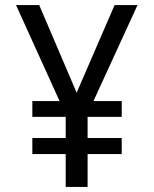

<svg xmlns="http://www.w3.org/2000/svg" viewBox="-20 -734 603 754"><path d="M238 0V-129H107V-192H238V-275H107V-337H214L43 -714H134L281 -370L430 -714H520L347 -337H458V-275H324V-192H458V-129H324V0Z"/></svg>

Font: Noto Sans Mono SemiCondensed
Style: Regular
Weight: 400
Width: 4
Designer: Monotype Design Team
Foundry: Monotype Imaging Inc.
Version: Version 2.014